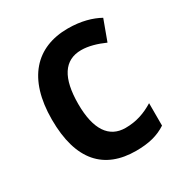

<svg xmlns="http://www.w3.org/2000/svg" viewBox="-137 -657 732 771"><g transform="rotate(-30 228.5 -271.5)"><path d="M276 10C335 10 378 -1 416 -26V-130C377 -106 336 -91 285 -91C209 -91 168 -151 168 -269C168 -389 207 -451 286 -451C320 -451 357 -440 393 -424L428 -519C392 -539 344 -553 283 -553C136 -553 45 -457 45 -268C45 -78 129 10 276 10Z"/></g></svg>

Font: Noto Sans Arabic SemCond SemBd
Style: Regular
Weight: 600
Width: 4
Designer: Monotype Design Team, Nadine Chahine, Nizar Qandah and Khaled Hosny
Foundry: Monotype Imaging Inc.
Version: Version 2.012